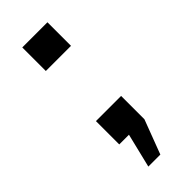

<svg xmlns="http://www.w3.org/2000/svg" viewBox="-184 -449 588 588"><g transform="rotate(-45 110.5 -154.5)"><path d="M56 0H98L71 111H123L165 0V-101H56ZM56 -318H165V-420H56Z"/></g></svg>

Font: Hermeneus One
Style: Regular
Weight: 400
Designer: Rodrigo Fuenzalida, Pablo Impallari
Foundry: Pablo Impallari, Rodrigo Fuenzalida
Version: Version 1.002